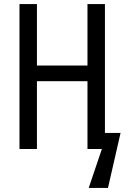

<svg xmlns="http://www.w3.org/2000/svg" viewBox="-20 -734 632 946"><path d="M497 -79H574L512 192H417L482 0H411V-334H162V0H76V-714H162V-411H411V-714H497Z"/></svg>

Font: Noto Sans Display Condensed
Style: Regular
Weight: 400
Width: 3
Designer: Monotype Design Team
Foundry: Monotype Imaging Inc.
Version: Version 2.003